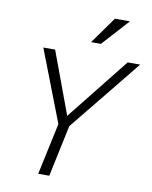

<svg xmlns="http://www.w3.org/2000/svg" viewBox="-98 -987 835 1058"><g transform="rotate(10 319.5 -457.5)"><path d="M97 -690H163L292 -342L569 -690H639L313 -288L252 0H190L252 -289ZM351 -765 458 -915H542L406 -765Z"/></g></svg>

Font: Radio Canada Light
Style: Italic
Weight: 300
Italic angle: -12°
Designer: Charles Daoud, Etienne Aubert Bonn, Alexandre Saumier Demers, Jacques Le Bailly
Foundry: Radio-Canada
Version: Version 2.104; ttfautohint (v1.8.4.7-5d5b);gftools[0.9.28.de